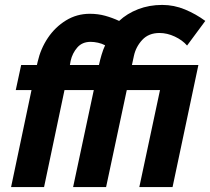

<svg xmlns="http://www.w3.org/2000/svg" viewBox="-20 -760 854 780"><path d="M25 0 108 -394H44L66 -496H130L133 -509Q145 -562 174.5 -606Q204 -650 248 -677Q292 -704 345 -704Q378 -704 407 -696Q436 -688 464 -675Q496 -705 541 -722.5Q586 -740 639 -740Q687 -740 731.5 -721.5Q776 -703 814 -675L740 -575Q721 -597 690 -611.5Q659 -626 628 -626Q584 -626 558 -598Q532 -570 524 -533L516 -496H786L681 0H546L630 -394H495L411 0H277L361 -394H242L159 0ZM264 -496H382Q386 -515 392.5 -537Q399 -559 407 -576Q394 -583 378 -586.5Q362 -590 348 -590Q314 -590 294 -567Q274 -544 267 -513Z"/></svg>

Font: Raleway
Style: Bold Italic
Weight: 700
Italic angle: -12°
Designer: Matt McInerney, Pablo Impallari, Rodrigo Fuenzalida
Foundry: Matt McInerney, Pablo Impallari, Rodrigo Fuenzalida
Version: Version 4.101;RELEASE